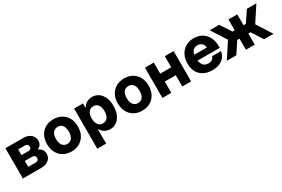

<svg xmlns="http://www.w3.org/2000/svg" viewBox="84 -1549 4035 2745"><g transform="rotate(-30 2101.5 -176.0)"><path d="M439.5 -252Q520.5 -216.5 520.5 -137Q520.5 -75.5 474.8 -37.8Q429 0 355 0H48V-500H343.5Q417 -500 464 -460.8Q511 -421.5 511 -359Q511 -285 439.5 -252ZM314.5 -300Q362 -300 362 -345Q362 -394 307.5 -394H197.5V-300ZM314 -106Q372 -106 372 -153Q372 -203.5 314.5 -203.5H197.5V-106Z M592 -252Q592 -331.5 624 -391Q656 -450.5 713.5 -483.5Q771 -516.5 847.5 -516.5Q923.5 -516.5 980.8 -483.5Q1038 -450.5 1070 -391Q1102 -331.5 1102 -252Q1102 -172 1070 -112Q1038 -52 980.8 -18.8Q923.5 14.5 847.5 14.5Q771 14.5 713.5 -18.8Q656 -52 624 -112Q592 -172 592 -252ZM953 -252Q953 -318.5 925.2 -355.2Q897.5 -392 847.5 -392Q797 -392 768.5 -355.2Q740 -318.5 740 -252Q740 -184.5 768.5 -147.2Q797 -110 847.5 -110Q897.5 -110 925.2 -147.2Q953 -184.5 953 -252Z M1182.5 -500H1329V-423.5Q1354.5 -467.5 1394 -492Q1433.5 -516.5 1484 -516.5Q1545.5 -516.5 1591.8 -483.5Q1638 -450.5 1663.8 -391Q1689.5 -331.5 1689.5 -252Q1689.5 -172 1663.8 -112Q1638 -52 1591.8 -18.8Q1545.5 14.5 1484 14.5Q1433.5 14.5 1394 -10.2Q1354.5 -35 1329 -79.5V163H1182.5ZM1541 -252Q1541 -318.5 1513 -355.2Q1485 -392 1435 -392Q1384.5 -392 1356.8 -355.2Q1329 -318.5 1329 -252Q1329 -184.5 1356.8 -147.2Q1384.5 -110 1435 -110Q1485 -110 1513 -147.2Q1541 -184.5 1541 -252Z M1759.5 -252Q1759.5 -331.5 1791.5 -391Q1823.5 -450.5 1881 -483.5Q1938.5 -516.5 2015 -516.5Q2091 -516.5 2148.2 -483.5Q2205.5 -450.5 2237.5 -391Q2269.5 -331.5 2269.5 -252Q2269.5 -172 2237.5 -112Q2205.5 -52 2148.2 -18.8Q2091 14.5 2015 14.5Q1938.5 14.5 1881 -18.8Q1823.5 -52 1791.5 -112Q1759.5 -172 1759.5 -252ZM2120.5 -252Q2120.5 -318.5 2092.8 -355.2Q2065 -392 2015 -392Q1964.5 -392 1936 -355.2Q1907.5 -318.5 1907.5 -252Q1907.5 -184.5 1936 -147.2Q1964.5 -110 2015 -110Q2065 -110 2092.8 -147.2Q2120.5 -184.5 2120.5 -252Z M2351.5 -500H2498V-316.5H2679.5V-500H2825.5V0H2679.5V-186H2498V0H2351.5Z M2907 -246Q2907 -327 2939.5 -388Q2972 -449 3030 -482.8Q3088 -516.5 3165.5 -516.5Q3239.5 -516.5 3296.8 -482.8Q3354 -449 3386.5 -387.8Q3419 -326.5 3419 -243V-211H3054.5Q3070.5 -98.5 3171 -98.5Q3209.5 -98.5 3233.2 -115.2Q3257 -132 3264 -161.5H3412.5Q3398.5 -78 3336.5 -31.8Q3274.5 14.5 3172.5 14.5Q3049 14.5 2978 -55Q2907 -124.5 2907 -246ZM3160.5 -402.5Q3073.5 -402.5 3056 -307H3262.5Q3258 -351 3230.5 -376.8Q3203 -402.5 3160.5 -402.5Z M3730 -500H3876V-320.5H3914L4035 -500H4191.5L4027 -249L4186 0H4030L3912 -183.5H3876V0H3730V-183.5H3692.5L3571.5 0H3415L3579.5 -253L3420.5 -500H3576L3694.5 -320.5H3730Z"/></g></svg>

Font: Overused Grotesk
Style: Bold
Weight: 710
Version: Version 0.004